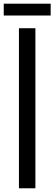

<svg xmlns="http://www.w3.org/2000/svg" viewBox="-26 -1011 292 1031"><path d="M75.7 0V-859.4H164.1V0ZM-5.9 -927.7V-991.2H246.1V-927.7Z"/></svg>

Font: AntonioLight
Style: Regular
Weight: 300
Designer: Vernon Adams
Foundry: Vernon Adams
Version: Version 1.002